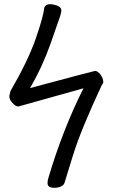

<svg xmlns="http://www.w3.org/2000/svg" viewBox="-20 -738 540 920"><path d="M242 162Q208 162 208 141V135Q208 128 212 114Q280 -116 380 -315Q376 -314 366 -311Q88 -234 69 -228H66Q55 -228 40 -244.5Q25 -261 25 -274V-280Q26 -287 30 -301Q116 -450 152 -555Q188 -660 192 -700Q197 -718 222 -718Q233 -718 251.5 -712Q270 -706 273 -694L274 -689Q274 -679 268.5 -661.5Q263 -644 222.5 -529.5Q182 -415 124 -316Q430 -398 435 -398Q448 -398 460 -382.5Q472 -367 474 -352L475 -347Q475 -337 469 -333Q367 -115 330 5.5Q293 126 289 138.5Q285 151 266 158Q254 162 242 162Z"/></svg>

Font: LXGW WenKai Mono TC
Style: Bold
Weight: 700
Designer: LXGW / Fontworks Inc.
Foundry: LXGW / Fontworks Inc.
Version: Version 1.330